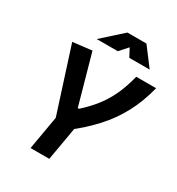

<svg xmlns="http://www.w3.org/2000/svg" viewBox="-208 -1030 1074 1162"><g transform="rotate(30 329.5 -449.0)"><path d="M181.6 0 231.9 -290H362.8L312.5 0ZM228 -216.8 78.6 -682.6 211.4 -698.2 308.1 -352.5H316.9Q368.2 -398.4 406.2 -446.8Q444.3 -495.1 472.2 -554.7Q500 -614.3 520 -693.4H658.7Q631.8 -586.9 586.7 -502.7Q541.5 -418.5 477.3 -348.1Q413.1 -277.8 328.1 -211.9ZM198.7 -771.5 339.8 -898.4H472.7L568.8 -771.5H426.3L390.1 -839.4H406.7L346.2 -771.5Z"/></g></svg>

Font: Cascadia Code PL
Style: Italic
Weight: 400
Italic angle: -10°
Monospace: yes
Designer: Aaron Bell
Foundry: Saja Typeworks
Version: Version 2404.023